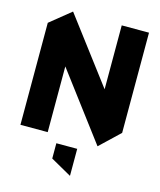

<svg xmlns="http://www.w3.org/2000/svg" viewBox="-134 -819 943 1129"><g transform="rotate(15 337.0 -254.5)"><path d="M42 0V-621L168 -723H169L466 -330V-719H632V-109L513 4H512L208 -400V0ZM400 214 274 143V50H401V214Z"/></g></svg>

Font: Foldit Thin
Style: Bold
Weight: 700
Version: Version 1.003